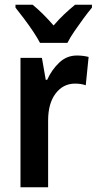

<svg xmlns="http://www.w3.org/2000/svg" viewBox="-20 -786 406 806"><path d="M303 -553Q328 -553 352 -547L340 -428Q321 -435 295 -435Q245 -435 213.5 -393.5Q182 -352 182 -280V0H66V-543H156L172 -451H178Q197 -493 228.5 -523Q260 -553 303 -553ZM148 -606Q137 -627 119 -654Q101 -681 81 -707.5Q61 -734 45 -754V-766H117Q159 -732 205 -679Q229 -707 250.5 -727Q272 -747 295 -766H366V-754Q350 -735 330.5 -708.5Q311 -682 292.5 -655Q274 -628 263 -606Z"/></svg>

Font: Noto Sans Ethiopic Condensed SemiBold
Style: Regular
Weight: 600
Width: 3
Designer: Monotype Design Team
Foundry: Monotype Imaging Inc.
Version: Version 2.102; ttfautohint (v1.8.4.7-5d5b)